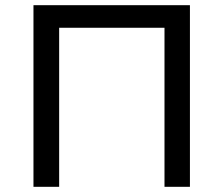

<svg xmlns="http://www.w3.org/2000/svg" viewBox="-20 -720 861 740"><path d="M208 0V-613H614V0H712V-700H109V0Z"/></svg>

Font: Malon Grotesk Med
Style: Regular
Weight: 500
Designer: Julieta Ulanovsky
Foundry: Julieta Ulanovsky
Version: Version 7.200